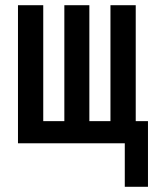

<svg xmlns="http://www.w3.org/2000/svg" viewBox="-20 -550 590 737"><path d="M459 167V0H49V-530H146V-85H227V-530H323V-85H404V-530H501V-85H548V167Z"/></svg>

Font: Lode Dark Term
Style: Bold
Weight: 700
Monospace: yes
Designer: Belleve Invis
Foundry: Belleve Invis
Version: Version 29.2.0